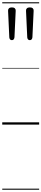

<svg xmlns="http://www.w3.org/2000/svg" viewBox="-20 -1111 369 1712"><path d="M86 -753Q75 -753 69.5 -760Q64 -767 63 -777L52 -1015Q51 -1028 59.5 -1036.5Q68 -1045 86 -1045Q104 -1045 112.5 -1036.5Q121 -1028 120 -1015L109 -779Q108 -768 102.5 -760.5Q97 -753 86 -753ZM246 -753Q235 -753 229.5 -760Q224 -767 223 -777L212 -1015Q211 -1028 219.5 -1036.5Q228 -1045 246 -1045Q264 -1045 272.5 -1036.5Q281 -1028 280 -1015L269 -779Q268 -768 262.5 -760.5Q257 -753 246 -753ZM0 571H329V581H0ZM0 -20H329V0H0ZM0 -505H329V-500H0ZM0 -1091H329V-1081H0Z"/></svg>

Font: Playwrite PT Guides
Style: Regular
Weight: 400
Designer: Veronika Burian, José Scaglione
Foundry: TypeTogether
Version: Version 1.003